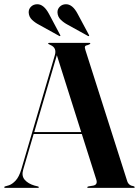

<svg xmlns="http://www.w3.org/2000/svg" viewBox="-26 -907 670 927"><path d="M161.5 -3Q161.5 0 157.5 0H-2Q-5.5 0 -5.5 -3Q-5.5 -6 -1.5 -7L17.5 -12.5Q33.5 -18 49.8 -35.5Q66 -53 77 -89.5L238.5 -639.5Q249.5 -676 218 -689.5Q212 -693 209.2 -694Q206.5 -695 206.5 -697Q206.5 -700 211.5 -700H406Q410 -700 410 -697Q410 -694 399.5 -690Q387.5 -688 384.8 -683.2Q382 -678.5 386.5 -665L588 -33Q595 -11 619 -8Q624.5 -6 624.5 -3Q624.5 0 620 0H399.5Q395 0 395 -3Q395 -5 401 -7L425 -11Q446.5 -16 439 -39.5L369 -260H136.5L86 -88Q77 -57.5 93.5 -38.8Q110 -20 140.5 -11L156.5 -7Q161.5 -6 161.5 -3ZM139.5 -269.5H366L248.5 -640.5ZM211 -839 264 -739Q266.5 -735 265 -733.5Q263.5 -731.5 260 -733.5L162.5 -787.5Q143 -797.5 128.2 -811.8Q113.5 -826 112.5 -847Q112 -863 123.5 -874.5Q135 -886 152.5 -886.5Q185 -888 211 -839ZM349.5 -839 403 -739Q405.5 -735 404 -733.5Q402 -731.5 398.5 -733.5L301 -787.5Q282 -797.5 267.2 -811.8Q252.5 -826 251.5 -847Q251 -863 262.5 -874.5Q274 -886 291 -886.5Q324 -888 349.5 -839Z"/></svg>

Font: Fraunces 144pt S000 SemiBold
Style: Regular
Weight: 600
Version: Version 1.000; ttfautohint (v1.8.3)